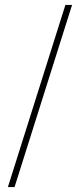

<svg xmlns="http://www.w3.org/2000/svg" viewBox="-20 -743 324 778"><path d="M12 15 245 -723H272L39 15Z"/></svg>

Font: Kalnia SemiBold
Style: Regular
Weight: 600
Designer: Frida Medrano
Foundry: Frida Medrano
Version: Version 1.105